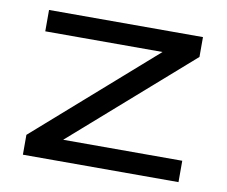

<svg xmlns="http://www.w3.org/2000/svg" viewBox="-60 -551 738 624"><g transform="rotate(10 309.0 -239.0)"><path d="M565.5 -70.5V0H52V-65.5L441 -407.5H54V-478H562V-412.5L172.5 -70.5Z"/></g></svg>

Font: Anek Gujarati Expanded
Style: Regular
Weight: 400
Width: 7
Designer: Mrunmayee Ghaisas (Gujarati), Yesha Goshar (Latin)
Foundry: Ek Type
Version: Version 1.003